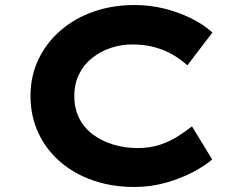

<svg xmlns="http://www.w3.org/2000/svg" viewBox="-20 -734 951 764"><path d="M514.1 10Q426.2 10 351.1 -15.8Q275.9 -41.6 219.7 -90.1Q163.4 -138.7 132.4 -205.5Q101.4 -272.3 101.4 -352.9Q101.4 -431.7 133.1 -497.9Q164.7 -564 221.1 -612.8Q277.4 -661.6 352.6 -687.8Q427.8 -714 515.4 -714Q577.2 -714 634.7 -699.6Q692.1 -685.2 741.3 -660.7Q790.5 -636.2 825.3 -604.6L725.6 -474Q700.2 -497.1 668.1 -516Q636.1 -534.8 595.9 -545.9Q555.8 -557.1 506.2 -557.1Q462.3 -557.1 421.5 -543.6Q380.6 -530.1 347.3 -503.9Q314 -477.8 294.8 -439Q275.7 -400.3 275.7 -351.1Q275.7 -301.6 295.6 -262.7Q315.5 -223.9 350.9 -197.9Q386.4 -171.9 431.8 -158.4Q477.3 -144.8 527.4 -144.8Q577.1 -144.8 617.2 -158.3Q657.4 -171.8 688.7 -192.2Q720.1 -212.5 744 -231.1L824.2 -99.6Q796.4 -75 748.4 -49.5Q700.4 -24 640.1 -7Q579.8 10 514.1 10Z"/></svg>

Font: Lexend Peta
Style: Regular
Weight: 400
Designer: Bonnie Shaver-Troup, Thomas Jockin
Foundry: Lexend
Version: Version 1.007